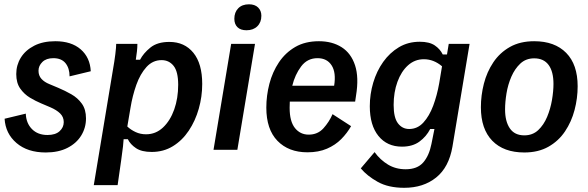

<svg xmlns="http://www.w3.org/2000/svg" viewBox="-20 -707 2773 906"><path d="M195.8 12.5Q110 12.5 57.9 -32.1Q5.8 -76.7 1.7 -146.7L101.7 -170.8Q103.3 -125.8 130.8 -97.9Q158.3 -70 204.2 -70Q241.7 -70 261.2 -87.9Q280.8 -105.8 280.8 -130.8Q280.8 -155 263.8 -171.7Q246.7 -188.3 217.5 -200.8L174.2 -219.2Q148.3 -230 121.2 -246.2Q94.2 -262.5 75.4 -289.2Q56.7 -315.8 56.7 -357.5Q56.7 -400 78.3 -435Q100 -470 141.2 -491.2Q182.5 -512.5 240.8 -512.5Q316.7 -512.5 360.8 -474.2Q405 -435.8 408.3 -370.8L308.3 -346.7Q308.3 -385 289.2 -408.8Q270 -432.5 231.7 -432.5Q198.3 -432.5 180 -414.6Q161.7 -396.7 161.7 -373.3Q161.7 -350 175.8 -334.6Q190 -319.2 213.3 -310L255 -292.5Q286.7 -279.2 316.7 -262.1Q346.7 -245 366.2 -217.9Q385.8 -190.8 385.8 -148.3Q385.8 -104.2 363.3 -67.5Q340.8 -30.8 298.3 -9.2Q255.8 12.5 195.8 12.5Z M422.5 166.7 513.3 -380Q520 -417.5 524.2 -451.2Q528.3 -485 528.3 -500H628.3Q628.3 -483.3 626.2 -464.6Q624.2 -445.8 620.8 -425H640.8Q656.7 -455.8 689.6 -482.5Q722.5 -509.2 779.2 -509.2Q850.8 -509.2 892.5 -457.9Q934.2 -406.7 934.2 -310.8Q934.2 -250.8 917.9 -193.8Q901.7 -136.7 870.8 -90.4Q840 -44.2 795.8 -17.1Q751.7 10 695.8 10Q648.3 10 621.7 -7.9Q595 -25.8 583.3 -50H563.3Q562.5 -37.5 560.4 -16.2Q558.3 5 551.7 50L535 166.7ZM669.2 -73.3Q715 -73.3 749.2 -105.4Q783.3 -137.5 802.1 -190.4Q820.8 -243.3 820.8 -306.7Q820.8 -369.2 799.2 -396.2Q777.5 -423.3 742.5 -423.3Q700.8 -423.3 671.2 -390.8Q641.7 -358.3 623.3 -306.7Q605 -255 595.8 -198.3L580.8 -110Q597.5 -94.2 620 -83.8Q642.5 -73.3 669.2 -73.3Z M987.5 0 1070.8 -500H1183.3L1100 0ZM1143.3 -564.2Q1115 -564.2 1100.4 -578.8Q1085.8 -593.3 1085.8 -618.3Q1085.8 -649.2 1104.2 -667.9Q1122.5 -686.7 1155 -686.7Q1182.5 -686.7 1197.9 -671.7Q1213.3 -656.7 1213.3 -632.5Q1213.3 -601.7 1194.2 -582.9Q1175 -564.2 1143.3 -564.2Z M1430.8 11.7Q1341.7 11.7 1289.2 -42.5Q1236.7 -96.7 1236.7 -199.2Q1236.7 -255.8 1251.2 -311.7Q1265.8 -367.5 1296.2 -412.9Q1326.7 -458.3 1373.3 -485.4Q1420 -512.5 1485 -512.5Q1547.5 -512.5 1592.1 -484.2Q1636.7 -455.8 1655.4 -398.8Q1674.2 -341.7 1660 -255.8L1655.8 -227.5H1347.5Q1346.7 -212.5 1346.7 -198.3Q1346.7 -134.2 1371.7 -102.9Q1396.7 -71.7 1436.7 -71.7Q1479.2 -71.7 1506.3 -101.7Q1533.3 -131.7 1549.2 -168.3L1636.7 -111.7Q1618.3 -79.2 1590.4 -50.8Q1562.5 -22.5 1522.9 -5.4Q1483.3 11.7 1430.8 11.7ZM1478.3 -432.5Q1430 -432.5 1400.8 -393.3Q1371.7 -354.2 1359.2 -302.5H1556.7Q1566.7 -364.2 1545 -398.3Q1523.3 -432.5 1478.3 -432.5Z M1887.5 179.2Q1812.5 179.2 1762.5 151.2Q1712.5 123.3 1682.5 87.5L1747.5 10.8Q1774.2 47.5 1810.8 69.6Q1847.5 91.7 1894.2 91.7Q1949.2 91.7 1977.1 59.6Q2005 27.5 2015.8 -27.5L2030 -98.3H2010Q1991.7 -62.5 1959.2 -38.8Q1926.7 -15 1876.7 -15Q1806.7 -15 1765.8 -65.4Q1725 -115.8 1725 -205.8Q1725 -262.5 1741.2 -317.1Q1757.5 -371.7 1788.3 -415Q1819.2 -458.3 1862.5 -484.2Q1905.8 -510 1960.8 -510Q2005.8 -510 2031.3 -492.9Q2056.7 -475.8 2069.2 -450H2089.2L2097.5 -500H2195.8L2115 -15Q2098.3 82.5 2037.9 130.8Q1977.5 179.2 1887.5 179.2ZM1910.8 -98.3Q1950 -98.3 1977.9 -128.8Q2005.8 -159.2 2024.2 -208.3Q2042.5 -257.5 2052.5 -314.2L2065.8 -394.2Q2026.7 -427.5 1980 -427.5Q1937.5 -427.5 1905.4 -398.8Q1873.3 -370 1855.4 -320.8Q1837.5 -271.7 1837.5 -211.7Q1837.5 -151.7 1857.9 -125Q1878.3 -98.3 1910.8 -98.3Z M2454.2 12.5Q2356.7 12.5 2302.9 -42.9Q2249.2 -98.3 2249.2 -200.8Q2249.2 -256.7 2263.3 -312.1Q2277.5 -367.5 2307.9 -412.9Q2338.3 -458.3 2386.2 -485.4Q2434.2 -512.5 2500.8 -512.5Q2597.5 -512.5 2651.7 -457.5Q2705.8 -402.5 2705.8 -300Q2705.8 -243.3 2691.2 -187.9Q2676.7 -132.5 2646.2 -87.1Q2615.8 -41.7 2567.9 -14.6Q2520 12.5 2454.2 12.5ZM2454.2 -68.3Q2493.3 -68.3 2519.6 -92.9Q2545.8 -117.5 2561.7 -155.4Q2577.5 -193.3 2584.6 -235Q2591.7 -276.7 2591.7 -310.8Q2591.7 -369.2 2568.8 -400.4Q2545.8 -431.7 2500.8 -431.7Q2461.7 -431.7 2435.4 -407.1Q2409.2 -382.5 2392.9 -345Q2376.7 -307.5 2370 -266.2Q2363.3 -225 2363.3 -190.8Q2363.3 -134.2 2385.8 -101.3Q2408.3 -68.3 2454.2 -68.3Z"/></svg>

Font: Familjen Grotesk GF Medium
Style: Italic
Weight: 500
Designer: Anders Wikstroem, Jonas Baeckman, Matilda Gysing, Kristian Moeller
Foundry: Familjen STHML AB
Version: Version 2.000; Beta; Release 4; Build 6